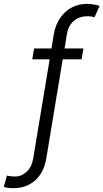

<svg xmlns="http://www.w3.org/2000/svg" viewBox="-95 -780 541 1004"><path d="M341.3 -526.4 331.5 -469.7H232.9L147 48.8Q138.7 99.1 114.7 133.8Q90.8 168.5 55.2 186.3Q19.5 204.1 -24.9 204.1Q-39.1 204.1 -51 202.6Q-63 201.2 -75.2 197.3L-58.6 137.7Q-50.8 140.6 -37.1 141.8Q-23.4 143.1 -15.6 143.1Q17.1 143.1 44.2 118.2Q71.3 93.3 78.6 48.8L164.6 -469.7H73.7L83.5 -526.4H174.3L186 -599.1Q194.8 -650.4 219.7 -686.3Q244.6 -722.2 280.5 -741Q316.4 -759.8 357.9 -759.8Q375.5 -759.8 394.5 -756.8Q413.6 -753.9 425.8 -749L399.4 -689.9Q392.6 -691.9 383.3 -693.6Q374 -695.3 361.8 -694.8Q320.3 -695.3 291.3 -670.9Q262.2 -646.5 254.4 -599.1L242.7 -526.4Z"/></svg>

Font: Inter 18pt Light
Style: Italic
Weight: 300
Italic angle: -9.3988°
Designer: Rasmus Andersson
Foundry: rsms
Version: Version 4.001;git-66647c0bb